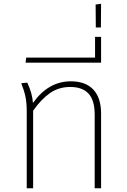

<svg xmlns="http://www.w3.org/2000/svg" viewBox="-20 -1000 673 1020"><path d="M517 -397V0H483V-392Q483 -467 450.5 -502.5Q418 -538 353 -538Q292 -538 245.5 -505.5Q199 -473 156 -412V-116V0H122V-162V-408Q122 -455 115 -487.5Q108 -520 93 -558L125 -561Q152 -503 155 -453Q237 -568 356 -568Q435 -568 476 -524Q517 -480 517 -397Z M119 -694H485V-804H517V-667H116Z M488 -976 517 -980 516 -854H489Z"/></svg>

Font: FiraGO UltraLight
Style: Regular
Weight: 200
Designer: bBox Type
Foundry: bBox Type GmbH
Version: Version 1.001